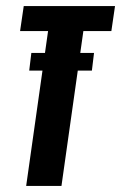

<svg xmlns="http://www.w3.org/2000/svg" viewBox="-20 -611 398 631"><path d="M66 0 138 -509H46L58 -591H358L346 -509H254L182 0ZM76 -379 83 -437H289L282 -379Z"/></svg>

Font: Alumni Sans Thin
Style: Bold Italic
Weight: 700
Italic angle: -8°
Version: Version 1.016